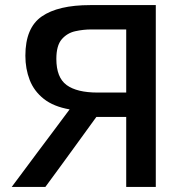

<svg xmlns="http://www.w3.org/2000/svg" viewBox="-20 -733 716 753"><path d="M26 0Q46.5 -27.5 73 -63Q99.5 -98.5 127.2 -135.8Q155 -173 179.5 -205.5L253 -304Q190 -315 151.8 -345.2Q113.5 -375.5 96.5 -419.2Q79.5 -463 79.5 -514.5Q79.5 -624 143.8 -668.5Q208 -713 333.5 -713H591V0H475V-274.5H358L277.5 -163.5Q249.5 -125 219.8 -84.2Q190 -43.5 158 0ZM363 -370H475V-617.5H337.5Q306.5 -617.5 275 -610.5Q243.5 -603.5 222.2 -579Q201 -554.5 201 -502Q201 -429 241.2 -399.5Q281.5 -370 363 -370Z"/></svg>

Font: Commissioner Medium
Style: Regular
Weight: 500
Designer: Kostas Bartsokas
Foundry: Kostas Bartsokas
Version: Version 1.000; ttfautohint (v1.8.3)